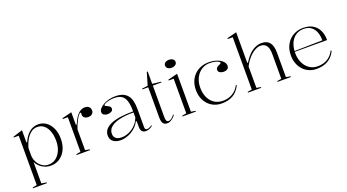

<svg xmlns="http://www.w3.org/2000/svg" viewBox="-63 -1449 4258 2353"><g transform="rotate(-20 2066.5 -272.5)"><path d="M58 200V190L115 179V-465H50V-475L175 -515V-360L183 -352Q197 -385 216 -414.5Q235 -444 260 -466.5Q285 -489 315.5 -502Q346 -515 383 -515Q444 -515 489.5 -481.5Q535 -448 561 -389.5Q587 -331 587 -255Q587 -172 557 -111.5Q527 -51 476.5 -18Q426 15 361 15Q320 15 282.5 -0.5Q245 -16 217 -42.5Q189 -69 175 -101V179L241 190V200ZM340 -7Q395 -7 436 -38.5Q477 -70 501 -124.5Q525 -179 525 -249Q525 -322 505 -375.5Q485 -429 449 -458.5Q413 -488 364 -488Q325 -488 295.5 -470.5Q266 -453 242.5 -423.5Q219 -394 202.5 -358Q186 -322 175 -282V-184Q175 -154 186.5 -123Q198 -92 219.5 -65.5Q241 -39 271.5 -23Q302 -7 340 -7Z M700 0V-10L758 -21V-472H692V-483L818 -515V-354L826 -346Q842 -381 856.5 -408Q871 -435 886 -454Q911 -486 937.5 -500.5Q964 -515 995 -515Q1015 -515 1031 -507.5Q1047 -500 1056.5 -485Q1066 -470 1066 -449Q1066 -433 1058 -419Q1050 -405 1034.5 -396.5Q1019 -388 996 -388Q976 -388 960.5 -394.5Q945 -401 936 -413Q927 -425 927 -440Q927 -445 927.5 -449Q928 -453 928.5 -457.5Q929 -462 929 -464Q929 -471 924 -471Q912 -471 897 -452.5Q882 -434 865 -402Q852 -379 839.5 -349.5Q827 -320 818 -289V-21L876 -10V0Z M1390 -515Q1445 -515 1483 -500.5Q1521 -486 1546 -456.5Q1571 -427 1582.5 -382Q1594 -337 1594 -275V-36Q1594 -19 1602 -11Q1610 -3 1622 -3Q1636 -3 1653.5 -11Q1671 -19 1688 -31V-20Q1676 -9 1661.5 -1Q1647 7 1631 11Q1615 15 1600 15Q1568 15 1551 -4Q1534 -23 1534 -63Q1534 -90 1534 -102.5Q1534 -115 1534 -121.5Q1534 -128 1534 -135L1524 -141Q1506 -104 1477.5 -75Q1449 -46 1414.5 -26Q1380 -6 1343.5 4.5Q1307 15 1273 15Q1236 15 1206 3.5Q1176 -8 1158 -32Q1140 -56 1140 -93Q1140 -178 1239 -222Q1338 -266 1534 -266Q1534 -349 1518.5 -400Q1503 -451 1467.5 -475Q1432 -499 1372 -499Q1331 -499 1298.5 -491Q1266 -483 1248 -473Q1230 -463 1230 -455Q1230 -450 1237.5 -445Q1245 -440 1266 -431Q1301 -416 1301 -389Q1301 -365 1280 -352.5Q1259 -340 1231 -340Q1204 -340 1183.5 -352.5Q1163 -365 1163 -391Q1163 -413 1181.5 -435Q1200 -457 1232 -475.5Q1264 -494 1305 -504.5Q1346 -515 1390 -515ZM1534 -252Q1420 -252 1344.5 -233Q1269 -214 1232 -179.5Q1195 -145 1195 -97Q1195 -67 1208.5 -48.5Q1222 -30 1244.5 -22Q1267 -14 1296 -14Q1327 -14 1362 -24.5Q1397 -35 1430.5 -56.5Q1464 -78 1491 -110.5Q1518 -143 1534 -186Z M1880 15Q1842 15 1825.5 -9.5Q1809 -34 1809 -86V-480H1733V-490L1809 -500L1857 -664H1869V-503L1982 -490V-480H1869V-69Q1869 -35 1877.5 -20.5Q1886 -6 1903 -6Q1924 -6 1943 -22Q1962 -38 1982 -62L1988 -53Q1979 -41 1967 -29.5Q1955 -18 1941 -7.5Q1927 3 1911.5 9Q1896 15 1880 15Z M2162 -606Q2141 -606 2125.5 -613Q2110 -620 2101.5 -631.5Q2093 -643 2093 -658Q2093 -674 2101.5 -685.5Q2110 -697 2125.5 -703.5Q2141 -710 2162 -710Q2182 -710 2197.5 -703.5Q2213 -697 2222 -685.5Q2231 -674 2231 -658Q2231 -643 2222 -631.5Q2213 -620 2197.5 -613Q2182 -606 2162 -606ZM2081 0V-10L2138 -20V-472H2073V-483L2198 -515V-20L2256 -10V0Z M2590 15Q2519 15 2464 -18.5Q2409 -52 2377.5 -111Q2346 -170 2346 -246Q2346 -307 2365 -356Q2384 -405 2419 -440.5Q2454 -476 2502.5 -495.5Q2551 -515 2610 -515Q2649 -515 2685.5 -506.5Q2722 -498 2751 -482Q2780 -466 2796.5 -443.5Q2813 -421 2813 -393Q2813 -376 2803.5 -364.5Q2794 -353 2778 -347.5Q2762 -342 2744 -342Q2717 -342 2696 -354.5Q2675 -367 2675 -391Q2675 -406 2685.5 -418.5Q2696 -431 2716 -438Q2745 -450 2745 -459Q2745 -468 2729.5 -477.5Q2714 -487 2685.5 -494Q2657 -501 2616 -501Q2570 -501 2531.5 -482.5Q2493 -464 2465 -431Q2437 -398 2421.5 -353.5Q2406 -309 2406 -256Q2406 -201 2421 -156Q2436 -111 2463.5 -78.5Q2491 -46 2529.5 -28.5Q2568 -11 2615 -11Q2663 -11 2703 -25.5Q2743 -40 2775 -68.5Q2807 -97 2828 -140L2837 -130Q2816 -90 2790.5 -62Q2765 -34 2733.5 -17Q2702 0 2666 7.5Q2630 15 2590 15Z M3495 -10V0H3321V-10L3377 -20V-346Q3377 -417 3351.5 -452.5Q3326 -488 3274 -488Q3243 -488 3211 -472Q3179 -456 3149 -429Q3119 -402 3094 -368Q3069 -334 3052 -298V-20L3108 -10V0H2935V-10L2992 -20V-702H2927V-713L3052 -745V-350L3060 -344Q3092 -398 3129.5 -436Q3167 -474 3209.5 -494.5Q3252 -515 3297 -515Q3334 -515 3360.5 -503.5Q3387 -492 3404 -469.5Q3421 -447 3429 -414Q3437 -381 3437 -338V-20Z M3840 -515Q3914 -515 3964.5 -485Q4015 -455 4041 -401Q4067 -347 4067 -274H3645V-284L4011 -291Q4011 -357 3991 -404Q3971 -451 3933.5 -476Q3896 -501 3840 -501Q3783 -501 3738.5 -471.5Q3694 -442 3669.5 -386.5Q3645 -331 3645 -254Q3645 -203 3660 -158.5Q3675 -114 3702 -81Q3729 -48 3767 -29.5Q3805 -11 3852 -11Q3887 -11 3919 -19Q3951 -27 3978 -43Q4005 -59 4027 -83.5Q4049 -108 4065 -140L4074 -130Q4054 -90 4028.5 -62.5Q4003 -35 3971.5 -18Q3940 -1 3904.5 7Q3869 15 3830 15Q3774 15 3729 -5Q3684 -25 3652 -60.5Q3620 -96 3602.5 -143.5Q3585 -191 3585 -246Q3585 -307 3603.5 -356Q3622 -405 3656 -440.5Q3690 -476 3737 -495.5Q3784 -515 3840 -515Z"/></g></svg>

Font: Kalnia Thin Light
Style: Regular
Weight: 300
Version: Version 1.105